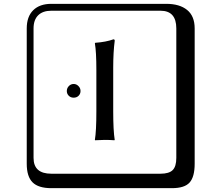

<svg xmlns="http://www.w3.org/2000/svg" viewBox="-20 -774 1140 1006"><path d="M330.1 -296.9Q330.1 -312 340.6 -323Q351.1 -334 366.2 -334Q380.4 -334 391.1 -323Q401.9 -312 401.9 -297.1Q401.9 -282.2 391.8 -272.2Q381.8 -262.2 366 -262.2Q350.1 -262.2 340.1 -272.5Q330.1 -282.7 330.1 -296.9ZM484.9 -190.9V-405.8Q484.9 -503.9 477.1 -546.9L479 -549.8Q535.2 -553.7 574.2 -567.9Q581.1 -567.9 581.1 -561Q573.2 -500 573.2 -419.9V-190.9Q573.2 -89.8 581.1 -41L579.1 -39.1Q555.2 -41 528.8 -41L478 -39.1L477.1 -41Q484.9 -86.9 484.9 -190.9ZM249 -717.8Q204.1 -717.8 179.9 -693.8Q155.8 -669.9 155.8 -625V53.2Q155.8 136.2 249 136.2H820.8Q865.7 136.2 884.8 117.2Q903.8 98.1 903.8 53.2V-625Q903.8 -717.8 820.8 -717.8ZM1000 84Q1000 152.8 973.4 182.4Q946.8 211.9 880.9 211.9H249Q181.2 211.9 150.6 181.4Q120.1 150.9 120.1 84V-625Q120.1 -687 154.1 -720.5Q188 -753.9 249 -753.9H851.1Q920.9 -753.9 960.4 -721.9Q1000 -689.9 1000 -625Z"/></svg>

Font: Linux Biolinum Keyboard
Style: Regular
Weight: 700
Designer: Philipp H. Poll
Foundry: Philipp H. Poll
Version: Version 0.6.1 ; ttfautohint (v0.9)